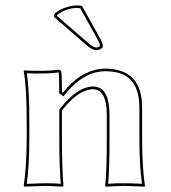

<svg xmlns="http://www.w3.org/2000/svg" viewBox="-20 -696 640 719"><path d="M287.1 -673.8 356 -549.8Q364.3 -534.2 365.2 -523.9Q365.2 -512.7 345.7 -508.8Q342.8 -508.3 340.8 -507.8Q324.7 -508.8 303.2 -527.8L182.1 -632.8L184.1 -644Q198.7 -660.6 237.3 -671.4Q253.9 -675.8 267.1 -675.8Q278.3 -675.8 287.1 -673.8ZM512.2 -180.2Q512.2 -69.3 522.9 0L521 2.9Q519.5 2.9 442.9 0L376 2.9L374 0Q379.9 -54.2 379.9 -180.2V-269Q378.9 -361.3 328.1 -361.8Q272.5 -360.4 211.9 -282.2V-180.2Q211.9 -67.9 217.8 0L214.8 2.9Q213.4 2.9 152.8 0L70.8 2.9L68.8 0Q79.6 -70.3 80.1 -180.2V-234.9Q80.1 -367.7 68.8 -429.2L70.8 -432.1Q156.2 -428.2 201.2 -435.1Q208.5 -433.1 210 -424.8Q211.9 -413.6 211.9 -352.1L215.8 -349.1Q276.9 -427.2 355 -438Q364.3 -439 373 -439Q501 -439 511.2 -315.4Q512.2 -303.2 512.2 -291ZM280.8 -665Q273.9 -666 267.1 -666Q230 -666 195.8 -641.1Q193.8 -639.6 193.4 -639.2L192.9 -636.7L309.6 -535.6Q329.1 -518.6 340.8 -518.1Q349.1 -518.6 355 -524.4Q354 -532.2 347.2 -544.9ZM502 -180.2V-291Q502 -404.8 419.9 -424.3Q398.9 -429.2 373 -429.2Q303.2 -429.2 240.7 -362.3Q231.4 -352.5 224.1 -342.8L217.8 -335.4L201.7 -346.7V-352.1Q201.7 -412.6 200.2 -423.3V-424.3L199.7 -424.8Q158.2 -418.9 80.6 -421.4Q90.3 -356.9 89.8 -234.9V-180.2Q89.8 -74.2 80.1 -7.3Q124 -9.8 152.8 -9.8Q180.2 -9.8 207.5 -7.8Q202.1 -73.7 202.1 -180.2V-285.2L204.1 -288.1Q268.6 -371.1 328.1 -372.1Q383.8 -372.1 389.2 -287.6Q389.6 -278.3 390.1 -269V-180.2Q390.1 -58.1 384.8 -7.8Q415.5 -10.3 442.9 -9.8Q471.2 -9.8 511.7 -7.8Q502 -74.7 502 -180.2Z"/></svg>

Font: Linux Biolinum Outline O
Style: Bold
Weight: 700
Designer: Philipp H. Poll
Foundry: Philipp H. Poll
Version: Version 0.9.2